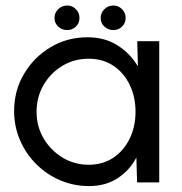

<svg xmlns="http://www.w3.org/2000/svg" viewBox="-20 -646 644 680"><path d="M466 -500H544V0H465.5L463 -88Q439 -42.5 396.5 -14.8Q354 13 295.5 13Q240.5 13 192.5 -7.8Q144.5 -28.5 108 -65Q71.5 -101.5 50.8 -149.8Q30 -198 30 -253Q30 -325 65 -384.2Q100 -443.5 159 -478.8Q218 -514 290 -514Q351 -514 396 -485.5Q441 -457 468.5 -411ZM294 -62.5Q345 -62.5 382.2 -88Q419.5 -113.5 439.8 -156Q460 -198.5 460 -250Q460 -302.5 439.5 -345.2Q419 -388 381.8 -413Q344.5 -438 294 -438Q242.5 -438 200.8 -412.8Q159 -387.5 134.2 -344.8Q109.5 -302 109.5 -250Q109.5 -197.5 135 -155Q160.5 -112.5 202.2 -87.5Q244 -62.5 294 -62.5ZM218 -539.5Q199.5 -539.5 186.2 -551.8Q173 -564 173 -582.5Q173 -600.5 186.2 -613.5Q199.5 -626.5 218 -626.5Q236 -626.5 248.8 -613.5Q261.5 -600.5 261.5 -582.5Q261.5 -564 248.8 -551.8Q236 -539.5 218 -539.5ZM381.5 -539.5Q363 -539.5 349.8 -551.8Q336.5 -564 336.5 -582.5Q336.5 -600.5 349.8 -613.5Q363 -626.5 381.5 -626.5Q399.5 -626.5 412.2 -613.5Q425 -600.5 425 -582.5Q425 -564 412.2 -551.8Q399.5 -539.5 381.5 -539.5Z"/></svg>

Font: Urbanist
Style: Regular
Weight: 400
Designer: Corey Hu
Foundry: Corey Hu
Version: Version 1.330; ttfautohint (v1.8.4.7-5d5b)